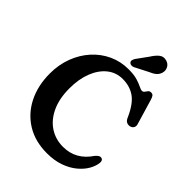

<svg xmlns="http://www.w3.org/2000/svg" viewBox="-260 -1050 1194 1194"><g transform="rotate(45 337.0 -452.5)"><path d="M648 -178Q645 -146 625.8 -112.2Q606.5 -78.5 571.5 -49.5Q536.5 -20.5 486.8 -2.8Q437 15 372.5 15Q269 15 193.2 -31.5Q117.5 -78 76 -160.2Q34.5 -242.5 34.5 -349.5Q34.5 -427 59.8 -493.5Q85 -560 129.8 -609.5Q174.5 -659 234 -686.5Q293.5 -714 362.5 -714Q410.5 -714 440.5 -704.8Q470.5 -695.5 488 -686.5Q505.5 -677.5 516 -677.5Q526 -677.5 532 -686Q538 -694.5 544.5 -702.8Q551 -711 563.5 -711Q576 -711 582.5 -703.5Q589 -696 595 -675.5L644 -510.5Q648.5 -495 640.5 -483Q632.5 -471 616.5 -468.5Q602.5 -466.5 591 -472.5Q579.5 -478.5 572 -495Q535 -580 489 -612.8Q443 -645.5 380 -645.5Q321.5 -645.5 277.8 -610Q234 -574.5 210 -512.5Q186 -450.5 186 -370Q186 -279.5 215.8 -215.8Q245.5 -152 297.2 -118Q349 -84 415 -84Q527.5 -84 594 -183.5Q606.5 -198 615.5 -202.5Q624.5 -207 633 -204.5Q649 -200.5 648 -178ZM400 -862.5Q419 -893 439.5 -909.2Q460 -925.5 488 -918Q512 -911.5 522.5 -891.2Q533 -871 527 -849.5Q521 -828.5 505.5 -815.2Q490 -802 460.5 -789.5L375.5 -746Q366 -742 356.2 -743.2Q346.5 -744.5 341 -751Q335 -759 337.2 -768Q339.5 -777 345 -786.5Z"/></g></svg>

Font: Fraunces 72pt S100 SemiBold
Style: Regular
Weight: 600
Version: Version 1.000; ttfautohint (v1.8.3)